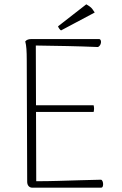

<svg xmlns="http://www.w3.org/2000/svg" viewBox="-20 -870 567 890"><path d="M130 0Q119 0 112.5 -7.5Q106 -15 106 -28L104 -592Q104 -622 102.5 -643Q101 -664 97 -678Q102 -684 109 -686.5Q116 -689 127 -689H438Q444 -689 446.5 -684Q449 -679 448 -672Q447 -665 443 -659.5Q439 -654 434 -652Q361 -655 291.5 -656.5Q222 -658 146 -659L148 -30Q198 -30 249 -31.5Q300 -33 350 -34.5Q400 -36 448 -37Q453 -36 455.5 -29.5Q458 -23 458 -16.5Q458 -10 456 -5Q454 0 447 0ZM139 -351V-382H414Q416 -374 416 -366.5Q416 -359 414 -351ZM419 -812 263 -729Q259 -731 254.5 -737.5Q250 -744 249 -748L380 -850Q387 -846 395 -840.5Q403 -835 408.5 -827.5Q414 -820 419 -812Z"/></svg>

Font: Arima ExtraLight
Style: Regular
Weight: 250
Designer: Joana Correia and Natanael Gama
Foundry: NDISCOVER
Version: Version 1.101;gftools[0.9.23]